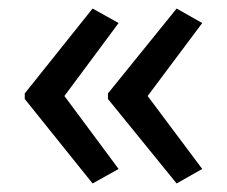

<svg xmlns="http://www.w3.org/2000/svg" viewBox="-20 -489 531 450"><path d="M38 -270V-257L197 -59L258 -93L131 -264L258 -435L197 -469ZM233 -270V-257L394 -59L454 -93L326 -264L454 -435L394 -469Z"/></svg>

Font: Noto Sans Armenian SemiCondensed
Style: Regular
Weight: 400
Width: 4
Designer: Monotype Design Team
Foundry: Monotype Imaging Inc.
Version: Version 2.008